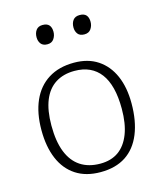

<svg xmlns="http://www.w3.org/2000/svg" viewBox="-111 -809 765 905"><g transform="rotate(-15 271.5 -356.5)"><path d="M268 14Q197 14 148 -18Q99 -50 74 -109Q49 -168 49 -249Q49 -332 75.5 -392Q102 -452 153.5 -484.5Q205 -517 279 -517Q347 -517 394.5 -485.5Q442 -454 467 -397Q492 -340 492 -262Q492 -176 466.5 -113.5Q441 -51 391.5 -18.5Q342 14 268 14ZM277 -25Q330 -25 366 -50.5Q402 -76 421.5 -126Q441 -176 441 -249Q441 -307 430 -350Q419 -393 397.5 -421.5Q376 -450 344.5 -464.5Q313 -479 271 -479Q217 -479 178.5 -454.5Q140 -430 120 -381Q100 -332 100 -258Q100 -180 120.5 -128.5Q141 -77 180.5 -51Q220 -25 277 -25ZM362 -633Q340 -633 330 -646Q320 -659 320 -678Q320 -699 330.5 -713Q341 -727 363 -727Q385 -727 395 -715.5Q405 -704 405 -683Q405 -664 394.5 -648.5Q384 -633 362 -633ZM182 -633Q160 -633 150 -646Q140 -659 140 -678Q140 -699 150.5 -713Q161 -727 182 -727Q204 -727 214 -715.5Q224 -704 224 -683Q224 -664 213.5 -648.5Q203 -633 182 -633Z"/></g></svg>

Font: Literata 18pt ExtraLight
Style: Regular
Weight: 250
Designer: Latin by Veronika Burian and Jose Scaglione. Greek by Irene Vlachou. Cyrillic by Vera Evstafieva.
Foundry: TypeTogether
Version: Version 3.103;gftools[0.9.29]